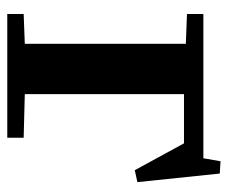

<svg xmlns="http://www.w3.org/2000/svg" viewBox="-68 -544 612 515"><g transform="rotate(90 237.5 -286.0)"><path d="M412 -572 445 -570 468 -349 436 -342 364 -474H232V-47L349 -44V0H17V-44L97 -47V-479L17 -482V-526H404Z"/></g></svg>

Font: Minipax
Style: Bold
Weight: 600
Designer: Raphaël Ronot, Igor Stepanchenko (Cyrillic)
Foundry: steppetype
Version: Version 1.002